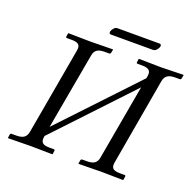

<svg xmlns="http://www.w3.org/2000/svg" viewBox="-132 -901 1061 1041"><g transform="rotate(20 398.5 -380.5)"><path d="M694.8 -574.2 606.9 -70.8Q606 -66.9 606 -59.1Q606 -42.5 617.2 -35.2Q628.4 -27.8 653.8 -27.8H680.2Q688.5 -27.8 687 -20L684.1 -1L682.1 1Q595.2 -1 556.2 -1L426.8 1L424.8 -1L428.2 -20Q429.7 -27.8 438 -27.8H463.9Q493.7 -27.8 507.8 -38.3Q522 -48.8 525.9 -70.8L603 -504.9L201.2 -78.1L200.2 -71.8Q199.2 -66.9 199.2 -60.1Q199.2 -43.5 210.2 -35.6Q221.2 -27.8 247.1 -27.8H272.9Q280.3 -27.8 278.8 -20L275.9 -1L273.9 1Q188 -1 148.9 -1L20 1L18.1 -1L21 -20Q22.5 -27.8 29.8 -27.8H57.1Q86.9 -27.8 101.1 -38.8Q115.2 -49.8 119.1 -71.8L208 -575.2Q209 -579.1 209 -586.9Q209 -603.5 197.8 -610.8Q186.5 -618.2 161.1 -618.2H133.8Q126.5 -618.2 127.9 -626L130.9 -645L132.8 -646Q219.7 -644 258.8 -644L388.2 -646L390.1 -645L386.2 -626Q384.8 -618.2 377 -618.2H351.1Q321.3 -618.2 307.1 -607.7Q293 -597.2 289.1 -575.2L210 -133.8L612.8 -561L615.2 -574.2Q616.2 -579.1 616.2 -585.9Q616.2 -602.5 604.7 -610.4Q593.3 -618.2 567.9 -618.2H542Q533.7 -618.2 535.2 -626L538.1 -645L540 -646Q627 -644 666 -644L794.9 -647L796.9 -645L793 -626Q791.5 -618.2 784.2 -618.2H757.8Q728 -618.2 713.4 -607.2Q698.7 -596.2 694.8 -574.2ZM595.2 -717.8H351.1Q340.8 -717.8 340.8 -729Q340.8 -731 341.8 -732.9Q344.2 -742.7 353.3 -752.4Q362.3 -762.2 371.1 -762.2H615.2Q626 -762.2 626 -751Q626 -749 625 -748Q623.5 -738.3 614 -728Q604.5 -717.8 595.2 -717.8Z"/></g></svg>

Font: Linux Libertine G
Style: Italic
Weight: 400
Italic angle: -12°
Designer: Philipp H. Poll
Foundry: Philipp H. Poll
Version: Version 5.1.3